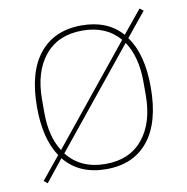

<svg xmlns="http://www.w3.org/2000/svg" viewBox="-71 -637 714 733"><g transform="rotate(-10 286.5 -271.0)"><path d="M531 -558 455 -465Q507 -395 507 -266Q507 -130 449.5 -58.5Q392 13 287 13Q181 13 124 -58L56 27L42 16L114 -72Q66 -143 66 -266Q66 -402 124 -473Q182 -544 287 -544Q388 -544 444 -480L517 -569ZM90 -240Q90 -147 128 -89L431 -463Q379 -524 287 -524Q193 -524 141.5 -461.5Q90 -399 90 -291ZM483 -291Q483 -388 442 -449L138 -74Q191 -7 287 -7Q380 -7 431.5 -69.5Q483 -132 483 -240Z"/></g></svg>

Font: IBM Plex Sans JP Thin
Style: Regular
Weight: 100
Designer: Mike Abbink; Paul van der Laan; Pieter van Rosmalen; Wujin Sim; Yejin Wi; Jinhee Kim; Boomi Park; Yona Kim; Kichan Ma
Foundry: Sandoll Inc.
Version: Version 1.001